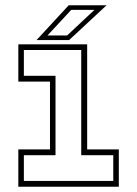

<svg xmlns="http://www.w3.org/2000/svg" viewBox="-20 -708 520 728"><path d="M49.5 0V-141.5H169.5V-398.5H49.5V-540H310.5V-141.5H430.5V0ZM70.5 -22H409.5V-119.5H288V-518.5H70.5V-420.5H190.5V-119.5H70.5ZM118.5 -556 240.5 -688H384L242 -556ZM160 -573.5H234.5L338 -670.5H250Z"/></svg>

Font: Tourney Condensed ExtraLight
Style: Regular
Weight: 200
Width: 3
Designer: Tyler Finck
Foundry: Etcetera Type Co
Version: Version 1.010; ttfautohint (v1.8.3)